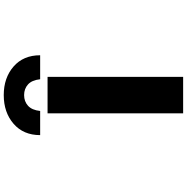

<svg xmlns="http://www.w3.org/2000/svg" viewBox="-6 -1004 1012 1040"><g transform="rotate(-90 500.0 -484.0)"><path d="M406.2 2V-732.4H603.5V2ZM720.7 -772.5H590.8Q585.9 -817.4 562.5 -838.4Q539.1 -859.4 504.9 -859.4Q470.7 -859.4 447.3 -838.4Q423.8 -817.4 418.9 -772.5H288.1Q288.1 -863.3 349.6 -916.5Q411.1 -969.7 504.9 -969.7Q598.6 -969.7 659.7 -916.5Q720.7 -863.3 720.7 -772.5Z"/></g></svg>

Font: GenEi Gothic M Heavy
Style: Regular
Weight: 800
Designer: o_tamon (Modified); [Source Han Sans]
Ryoko NISHIZUKA  (kana & ideographs); Paul D. Hunt (Latin, Greek & Cyrillic); Wenl
Version: Version 1.1a;Original Version 1.004